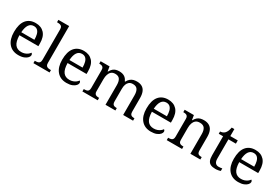

<svg xmlns="http://www.w3.org/2000/svg" viewBox="74 -1834 4244 2918"><g transform="rotate(30 2196.5 -375.0)"><path d="M287.1 9.8Q178.2 9.8 116.7 -62.3Q55.2 -134.3 55.2 -264.2Q55.2 -404.3 112.8 -475.1Q170.4 -545.9 276.9 -545.9Q373.5 -545.9 429.2 -485.6Q484.9 -425.3 484.9 -307.1V-261.2H151.9Q154.3 -152.3 191.7 -102.8Q229 -53.2 300.8 -53.2Q335.4 -53.2 363.3 -63.2Q391.1 -73.2 411.6 -88.9Q432.1 -104.5 443.8 -123Q451.2 -119.6 457 -110.6Q462.9 -101.6 462.9 -88.9Q462.9 -68.8 443.8 -45.9Q424.8 -22.9 385.7 -6.6Q346.7 9.8 287.1 9.8ZM383.8 -314.9Q383.8 -368.2 373.3 -408Q362.8 -447.8 338.9 -470Q314.9 -492.2 274.9 -492.2Q219.7 -492.2 189.5 -446.8Q159.2 -401.4 153.8 -314.9Z M832 0H548.3V-42H561Q583.5 -42 602.3 -46.9Q621.1 -51.8 632.1 -67.1Q643.1 -82.5 643.1 -113.8V-649.9Q643.1 -679.7 631.8 -694.1Q620.6 -708.5 601.8 -713.1Q583 -717.8 561 -717.8H548.3V-759.8H737.3V-113.8Q737.3 -82.5 748.3 -67.1Q759.3 -51.8 778.1 -46.9Q796.9 -42 819.3 -42H832Z M1132.3 9.8Q1023.4 9.8 961.9 -62.3Q900.4 -134.3 900.4 -264.2Q900.4 -404.3 958 -475.1Q1015.6 -545.9 1122.1 -545.9Q1218.8 -545.9 1274.4 -485.6Q1330.1 -425.3 1330.1 -307.1V-261.2H997.1Q999.5 -152.3 1036.9 -102.8Q1074.2 -53.2 1146 -53.2Q1180.7 -53.2 1208.5 -63.2Q1236.3 -73.2 1256.8 -88.9Q1277.3 -104.5 1289.1 -123Q1296.4 -119.6 1302.2 -110.6Q1308.1 -101.6 1308.1 -88.9Q1308.1 -68.8 1289.1 -45.9Q1270 -22.9 1231 -6.6Q1191.9 9.8 1132.3 9.8ZM1229 -314.9Q1229 -368.2 1218.5 -408Q1208 -447.8 1184.1 -470Q1160.2 -492.2 1120.1 -492.2Q1064.9 -492.2 1034.7 -446.8Q1004.4 -401.4 999 -314.9Z M2297.4 0H2123.5V-345.2Q2123.5 -410.2 2099.9 -446Q2076.2 -481.9 2018.6 -481.9Q1977.1 -481.9 1952.6 -461.4Q1907.2 -423.3 1907.2 -333V-113.8Q1907.2 -82.5 1917.2 -67.1Q1927.2 -51.8 1944.6 -46.9Q1961.9 -42 1987.3 -42V0H1813.5V-345.2Q1813.5 -410.2 1789.8 -446Q1766.1 -481.9 1708.5 -481.9Q1665 -481.9 1639.6 -459.5Q1592.3 -417.5 1592.3 -319.8V-108.9Q1592.3 -79.6 1603.8 -65.2Q1615.2 -50.8 1633.8 -46.4Q1652.3 -42 1677.2 -42V0H1408.2V-42H1421.4Q1443.8 -42 1461.2 -46.9Q1478.5 -51.8 1488.5 -67.1Q1498.5 -82.5 1498.5 -113.8V-425.8Q1498.5 -455.6 1488.3 -470Q1478 -484.4 1460.7 -489.3Q1443.4 -494.1 1418.5 -494.1V-536.1H1575.2L1588.4 -455.1H1593.3Q1613.3 -492.2 1636.5 -512Q1659.7 -531.7 1686.5 -538.8Q1713.4 -545.9 1744.1 -545.9Q1853.5 -545.9 1889.2 -455.1H1897.5Q1934.6 -523.4 1995.1 -539.1Q2023.4 -545.9 2054.2 -545.9Q2105.5 -545.9 2142.1 -525.4Q2217.3 -483.4 2217.3 -350.1V-113.8Q2217.3 -82.5 2227.3 -67.1Q2237.3 -51.8 2254.6 -46.9Q2272 -42 2297.4 -42Z M2612.3 9.8Q2503.4 9.8 2441.9 -62.3Q2380.4 -134.3 2380.4 -264.2Q2380.4 -404.3 2438 -475.1Q2495.6 -545.9 2602.1 -545.9Q2698.7 -545.9 2754.4 -485.6Q2810.1 -425.3 2810.1 -307.1V-261.2H2477.1Q2479.5 -152.3 2516.8 -102.8Q2554.2 -53.2 2626 -53.2Q2660.6 -53.2 2688.5 -63.2Q2716.3 -73.2 2736.8 -88.9Q2757.3 -104.5 2769 -123Q2776.4 -119.6 2782.2 -110.6Q2788.1 -101.6 2788.1 -88.9Q2788.1 -68.8 2769 -45.9Q2750 -22.9 2710.9 -6.6Q2671.9 9.8 2612.3 9.8ZM2709 -314.9Q2709 -368.2 2698.5 -408Q2688 -447.8 2664.1 -470Q2640.1 -492.2 2600.1 -492.2Q2544.9 -492.2 2514.6 -446.8Q2484.4 -401.4 2479 -314.9Z M3477.5 0H3303.2V-345.2Q3303.2 -410.2 3278.6 -446Q3253.9 -481.9 3193.4 -481.9Q3147.9 -481.9 3121.6 -459.5Q3072.3 -417.5 3072.3 -319.8V-108.9Q3072.3 -79.6 3083.3 -65.2Q3094.2 -50.8 3112.3 -46.4Q3130.4 -42 3157.2 -42V0H2888.2V-42Q2918.9 -42 2937.5 -46.9Q2956.1 -51.8 2967.3 -67.1Q2978.5 -82.5 2978.5 -113.8V-425.8Q2978.5 -455.6 2967.5 -470Q2956.5 -484.4 2938.5 -489.3Q2920.4 -494.1 2893.6 -494.1V-536.1H3055.2L3068.4 -455.1H3073.2Q3093.8 -492.2 3117.7 -512Q3141.6 -531.7 3169.4 -538.8Q3197.3 -545.9 3229.5 -545.9Q3281.7 -545.9 3319.3 -525.4Q3397.5 -483.4 3397.5 -350.1V-113.8Q3397.5 -82.5 3406.7 -67.1Q3416 -51.8 3432.9 -46.9Q3449.7 -42 3477.5 -42Z M3745.6 9.8Q3694.8 9.8 3662.8 -4.9Q3630.9 -19.5 3615.7 -53.5Q3600.6 -87.4 3600.6 -145V-479H3524.4V-519Q3542.5 -519 3564 -526.4Q3585.4 -533.7 3602.5 -550.8Q3635.3 -585 3648.4 -659.2H3694.3V-536.1H3825.2V-479H3694.3V-142.1Q3694.3 -90.8 3715.1 -66.9Q3735.8 -43 3770.5 -43Q3806.2 -43 3834.5 -49.8V-5.9Q3820.8 0.5 3795.2 5.1Q3769.5 9.8 3745.6 9.8Z M4144.5 9.8Q4035.6 9.8 3974.1 -62.3Q3912.6 -134.3 3912.6 -264.2Q3912.6 -404.3 3970.2 -475.1Q4027.8 -545.9 4134.3 -545.9Q4231 -545.9 4286.6 -485.6Q4342.3 -425.3 4342.3 -307.1V-261.2H4009.3Q4011.7 -152.3 4049.1 -102.8Q4086.4 -53.2 4158.2 -53.2Q4192.9 -53.2 4220.7 -63.2Q4248.5 -73.2 4269 -88.9Q4289.6 -104.5 4301.3 -123Q4308.6 -119.6 4314.5 -110.6Q4320.3 -101.6 4320.3 -88.9Q4320.3 -68.8 4301.3 -45.9Q4282.2 -22.9 4243.2 -6.6Q4204.1 9.8 4144.5 9.8ZM4241.2 -314.9Q4241.2 -368.2 4230.7 -408Q4220.2 -447.8 4196.3 -470Q4172.4 -492.2 4132.3 -492.2Q4077.1 -492.2 4046.9 -446.8Q4016.6 -401.4 4011.2 -314.9Z"/></g></svg>

Font: Satisar Sharada
Style: Regular
Weight: 400
Designer: Vinodh Rajan & Sunil Mahnoori
Version: 2.2